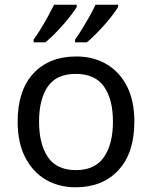

<svg xmlns="http://www.w3.org/2000/svg" viewBox="-20 -786 645 816"><path d="M551 -269Q551 -136 483.5 -63Q416 10 301 10Q230 10 174.5 -22.5Q119 -55 87 -117.5Q55 -180 55 -269Q55 -402 122 -474Q189 -546 304 -546Q377 -546 432.5 -513.5Q488 -481 519.5 -419.5Q551 -358 551 -269ZM146 -269Q146 -174 183.5 -118.5Q221 -63 303 -63Q384 -63 422 -118.5Q460 -174 460 -269Q460 -364 422 -418Q384 -472 302 -472Q220 -472 183 -418Q146 -364 146 -269ZM482 -756Q474 -743 459 -723Q444 -703 424.5 -681Q405 -659 385.5 -639.5Q366 -620 349 -606H299V-618Q313 -637 329 -663Q345 -689 360.5 -716.5Q376 -744 386 -766H482ZM306 -756Q298 -743 283 -723Q268 -703 248.5 -681Q229 -659 209.5 -639.5Q190 -620 173 -606H123V-618Q137 -637 153 -663Q169 -689 184 -716.5Q199 -744 210 -766H306Z"/></svg>

Font: Noto Sans Sora Sompeng
Style: Regular
Weight: 400
Designer: Monotype Design Team. David Williams.
Foundry: Monotype Imaging Inc.
Version: Version 2.101